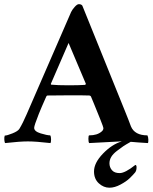

<svg xmlns="http://www.w3.org/2000/svg" viewBox="-33 -666 715 899"><path d="M292 -219.7Q224.6 -219.7 190.4 -218.8Q185.5 -218.8 183.6 -213.9Q159.2 -159.2 148.4 -131.8Q127 -78.1 127 -67.4Q127 -50.8 157.2 -41.5Q187.5 -32.2 202.1 -32.2Q206.1 -26.4 206.1 -13.2Q206.1 0 203.1 3.9Q134.8 -3.9 97.7 -3.9Q59.6 -3.9 -8.8 3.9Q-11.7 1 -12.7 -11.2Q-13.7 -23.4 -10.7 -31.2Q0 -31.2 25.4 -41.5Q50.8 -51.8 57.6 -62.5Q74.2 -89.8 91.8 -130.9L299.8 -609.4Q304.7 -620.1 316.4 -633.3Q328.1 -646.5 335.9 -646.5Q347.7 -646.5 352.5 -639.6L552.7 -144.5Q559.6 -128.9 567.9 -106.4Q576.2 -84 580.1 -74.2Q597.7 -32.2 657.2 -32.2Q661.1 -25.4 661.6 -12.2Q662.1 1 659.2 3.9Q644.5 2.9 615.7 1Q586.9 -1 579.1 -2Q554.7 11.7 543.9 19Q533.2 26.4 514.6 40.5Q496.1 54.7 487.8 68.8Q479.5 83 479.5 98.6Q479.5 117.2 491.2 130.9Q502.9 144.5 527.3 144.5Q552.7 144.5 600.6 106.4Q606.4 106.4 606.4 117.2Q606.4 132.8 599.6 141.6Q588.9 154.3 573.7 168.9Q558.6 183.6 531.2 198.2Q503.9 212.9 479.5 212.9Q452.1 212.9 429.7 192.4Q407.2 171.9 407.2 136.7Q407.2 96.7 449.2 53.2Q491.2 9.8 537.1 -3.9H532.2Q525.4 -3.9 384.8 3.9Q380.9 0 380.9 -16.1Q380.9 -32.2 384.8 -32.2Q421.9 -32.2 442.4 -49.8Q451.2 -56.6 451.2 -66.4Q451.2 -70.3 436.5 -107.4Q421.9 -144.5 407.2 -179.7L392.6 -214.8Q388.7 -218.8 385.7 -218.8Q367.2 -219.7 292 -219.7ZM288.1 -266.6Q335.9 -266.6 366.2 -268.6L369.1 -273.4L288.1 -464.8L205.1 -273.4Q205.1 -269.5 207 -269.5Q236.3 -266.6 288.1 -266.6Z"/></svg>

Font: Crimson
Style: Bold
Weight: 700
Version: Version 0.8 ; ttfautohint (v1.00) -l 8 -r 50 -G 200 -x 14 -D